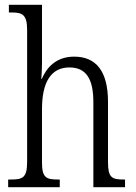

<svg xmlns="http://www.w3.org/2000/svg" viewBox="-20 -780 565 800"><path d="M14 0H229V-32H223C174 -32 155 -38 155 -102V-326C155 -438 193 -499 269 -499C342 -499 369 -447 369 -354V0H501V-32H495C446 -32 430 -40 430 -105V-356C430 -485 379 -544 289 -544C215 -544 175 -500 154 -451H152C153 -461 155 -490 155 -514V-760H17V-728H29C72 -728 93 -720 93 -656V-105C93 -39 74 -32 25 -32H14Z"/></svg>

Font: Noto Serif Thai Condensed Light
Style: Regular
Weight: 300
Width: 3
Designer: Monotype Design Team
Foundry: Monotype Imaging Inc.
Version: Version 2.002